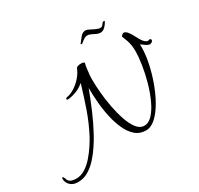

<svg xmlns="http://www.w3.org/2000/svg" viewBox="-351 -970 1367 1319"><g transform="rotate(-30 332.0 -310.0)"><path d="M-88 129Q-105 129 -120 125Q-161 111 -171 69Q-172 66 -172 60Q-172 46 -166 46Q-161 46 -154 64Q-147 92 -120 98Q-114 100 -105 101Q-96 102 -88 102Q-51 102 -17.5 81Q16 60 44.5 27.5Q73 -5 96 -39.5Q119 -74 134 -102Q178 -186 208 -272.5Q238 -359 266 -453Q237 -427 202 -414Q167 -401 136 -398H135Q125 -398 125 -405Q125 -413 137 -415Q166 -420 197 -439.5Q228 -459 254.5 -489Q281 -519 295 -554Q297 -560 309 -563.5Q321 -567 333 -567Q344 -567 352.5 -564Q361 -561 359 -554Q355 -543 352.5 -520Q350 -497 348 -483Q345 -465 345 -431Q345 -388 350 -330Q355 -272 366.5 -211Q378 -150 396 -97Q414 -44 439.5 -11.5Q465 21 499 21Q534 21 565 -13Q596 -47 621 -102Q646 -157 664 -221.5Q682 -286 691.5 -347.5Q701 -409 701 -455Q701 -480 698 -498Q694 -525 686.5 -544.5Q679 -564 671 -585V-586Q671 -590 679 -596.5Q687 -603 691 -604Q706 -604 718.5 -590Q731 -576 742 -555.5Q753 -535 764 -515Q775 -495 788 -483Q796 -476 800.5 -474Q805 -472 815 -472L821 -475Q829 -475 832 -473.5Q835 -472 836 -464Q836 -456 828.5 -451Q821 -446 813 -444Q800 -444 780 -457.5Q760 -471 750 -479Q751 -473 751 -467Q751 -461 751 -455Q751 -400 737 -332.5Q723 -265 698.5 -197Q674 -129 641.5 -72Q609 -15 571 20Q533 55 492 55Q444 55 410.5 26Q377 -3 354.5 -52Q332 -101 319 -160Q306 -219 301 -280.5Q296 -342 296 -395Q265 -314 234.5 -242Q204 -170 164 -97Q146 -64 120.5 -25.5Q95 13 63 48.5Q31 84 -7 106.5Q-45 129 -88 129ZM407 -680Q399 -680 399 -684V-685Q416 -708 433.5 -728.5Q451 -749 474 -749Q484 -749 501.5 -740Q519 -731 538.5 -721.5Q558 -712 574 -712Q584 -712 590.5 -719.5Q597 -727 602 -734Q607 -741 612 -741Q621 -741 621 -738V-736Q611 -716 594 -699.5Q577 -683 557 -683Q542 -683 526.5 -690.5Q511 -698 496 -705.5Q481 -713 465 -713Q455 -713 442 -705Q429 -697 419.5 -688.5Q410 -680 407 -680Z"/></g></svg>

Font: Allura
Style: Regular
Weight: 400
Designer: Robert E. Leuschke
Foundry: Robert E. Leuschke
Version: Version 1.110